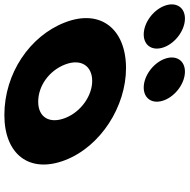

<svg xmlns="http://www.w3.org/2000/svg" viewBox="-170 -816 846 857"><g transform="rotate(90 252.5 -388.0)"><path d="M-92.7 -791C-143.7 -791 -168.9 -750 -149.3 -699C-129.6 -648 -72.8 -607 -21.8 -607C29.2 -607 54.4 -648 34.7 -699C15.1 -750 -41.7 -791 -92.7 -791ZM144.3 -791C93.3 -791 68.1 -750 87.7 -699C107.4 -648 164.2 -607 215.2 -607C266.2 -607 291.4 -648 271.7 -699C252.1 -750 195.3 -791 144.3 -791ZM-75.6 -256C-137.3 -416 -44.4 -528 128.6 -528C298.6 -528 477.7 -416 539.4 -256C600.2 -98 514.8 15 337.8 15C152.8 15 -14.8 -98 -75.6 -256ZM112.4 -256C139.3 -186 206.6 -136 278.6 -136C347.6 -136 378.3 -186 351.4 -256C324 -327 251.8 -377 185.8 -377C118.8 -377 85 -327 112.4 -256Z"/></g></svg>

Font: Hussar
Style: BdOpOblFour
Weight: 700
Foundry: Cannot Into Space Fonts
Version: Version 2.00